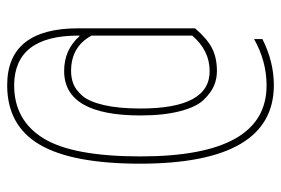

<svg xmlns="http://www.w3.org/2000/svg" viewBox="-145 -530 790 540"><g transform="rotate(-90 250.0 -260.0)"><path d="M418 -431.6H419.9V-434.6Q419.9 -614.3 280.3 -615.2Q181.6 -615.2 130.9 -532.7Q80.1 -450.2 80.1 -259.8Q80.1 95.7 280.3 94.7Q347.7 94.7 410.2 59.6V83Q346.7 115.2 280.3 115.2Q60.5 115.2 59.6 -259.8Q59.6 -452.1 113.3 -543.5Q167 -634.8 280.3 -634.8Q440.4 -634.8 440.4 -434.6V-106.4Q411.1 -72.3 384.3 -58.6Q357.4 -44.9 320.3 -44.9Q298.8 -44.9 279.8 -52.7Q260.7 -60.5 240.2 -81.1Q219.7 -101.6 207.5 -147.9Q195.3 -194.3 195.3 -259.8Q195.3 -474.6 320.3 -474.6Q379.9 -474.6 418 -431.6ZM214.8 -259.8Q214.8 -64.5 320.3 -65.4Q377.9 -65.4 419.9 -114.3V-397.5Q388.7 -455.1 320.3 -455.1Q300.8 -455.1 284.2 -448.7Q267.6 -442.4 251 -423.8Q234.4 -405.3 224.6 -363.3Q214.8 -321.3 214.8 -259.8Z"/></g></svg>

Font: Mgen+ 1mn thin
Style: Regular
Weight: 100
Designer: [Source Han Sans]
Ryoko NISHIZUKA  (kana & ideographs); Paul D. Hunt (Latin, Greek & Cyrillic); Wenlong ZHANG  (bopomofo
Version: Version 1.059.20150602